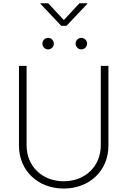

<svg xmlns="http://www.w3.org/2000/svg" viewBox="-20 -1124 767 1156"><path d="M363.8 11.2C520.5 11.2 632.8 -98.1 632.8 -246.6V-727.5H586.9V-249C586.9 -124.5 494.6 -32.7 363.8 -32.7C232.4 -32.7 140.1 -124.5 140.1 -249V-727.5H94.2V-246.6C94.2 -98.1 207 11.2 363.8 11.2ZM469.7 -826.7C488.8 -826.7 504.4 -842.3 504.4 -861.3C504.4 -880.4 488.8 -896 469.7 -896C450.7 -896 435.1 -880.4 435.1 -861.3C435.1 -842.3 450.7 -826.7 469.7 -826.7ZM270 -826.7C289.1 -826.7 304.2 -842.3 304.2 -861.3C304.2 -880.4 289.1 -896 270 -896C250.5 -896 235.4 -880.4 235.4 -861.3C235.4 -842.3 250.5 -826.7 270 -826.7ZM270 -1104.5H223.6V-1101.1L348.6 -968.8H380.4L505.9 -1101.1V-1104.5H458.5L364.3 -1003.4Z"/></svg>

Font: Raveo ExtraLight
Style: Regular
Weight: 200
Designer: Jakub Foglar, Rasmus Andersson (Inter)
Foundry: Jakubfoglar.com
Version: Version 1.100;Glyphs 3.2.3 (3260)